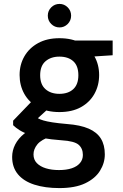

<svg xmlns="http://www.w3.org/2000/svg" viewBox="-20 -728 629 980"><path d="M283 232Q210 232 155.5 214.5Q101 197 71.5 161.5Q42 126 42 73Q42 40 57.5 9.5Q73 -21 104 -46Q135 -71 184 -90L243 -33Q191 -16 171 8.5Q151 33 151 60Q151 87 168 104.5Q185 122 214 131Q243 140 281 140Q319 140 346 131Q373 122 388 104.5Q403 87 403 63Q403 30 381.5 11Q360 -8 294 -12Q239 -16 198.5 -23.5Q158 -31 129 -41Q100 -51 80 -63.5Q60 -76 47 -89V-112L152 -221L246 -191L122 -78L153 -138Q164 -130 174.5 -124Q185 -118 202 -113Q219 -108 247.5 -103.5Q276 -99 322 -95Q390 -90 432.5 -71.5Q475 -53 495 -20.5Q515 12 515 60Q515 104 490.5 143.5Q466 183 415 207.5Q364 232 283 232ZM283 -156Q219 -156 173.5 -181Q128 -206 104 -249Q80 -292 80 -345Q80 -398 104.5 -440.5Q129 -483 174.5 -508Q220 -533 283 -533Q348 -533 393 -508Q438 -483 462 -440.5Q486 -398 486 -345Q486 -292 462 -249Q438 -206 393 -181Q348 -156 283 -156ZM283 -249Q328 -249 354 -273Q380 -297 380 -344Q380 -392 354 -415.5Q328 -439 283 -439Q240 -439 212.5 -415.5Q185 -392 185 -344Q185 -297 212 -273Q239 -249 283 -249ZM371 -434 348 -521H555V-446ZM284 -588Q259 -588 241.5 -605.5Q224 -623 224 -648Q224 -673 241.5 -690.5Q259 -708 284 -708Q308 -708 325.5 -690.5Q343 -673 343 -648Q343 -623 325.5 -605.5Q308 -588 284 -588Z"/></svg>

Font: DM Sans 10pt SemiBold
Style: Regular
Weight: 600
Version: Version 4.004;gftools[0.9.30]